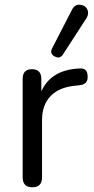

<svg xmlns="http://www.w3.org/2000/svg" viewBox="-20 -786 398 813"><path d="M348 -712 247 -556Q234 -535 211.5 -547Q189 -559 201 -582L285 -745Q296 -767 317.5 -766Q339 -765 348.5 -748.5Q358 -732 348 -712ZM76 -35V-452Q76 -493 115 -493Q155 -493 155 -452V-399Q196 -491 317 -496Q350 -499 351 -464Q354 -428 315 -425L299 -423Q231 -417 194.5 -379.5Q158 -342 158 -277V-35Q158 7 117 7Q76 7 76 -35Z"/></svg>

Font: Nunito
Style: Regular
Weight: 400
Designer: Vernon Adams
Foundry: Vernon Adams
Version: Version 3.602